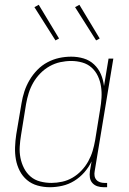

<svg xmlns="http://www.w3.org/2000/svg" viewBox="-20 -775 540 803"><path d="M189 8Q162 8 137 1Q112 -6 93 -22Q74 -38 62.5 -60.5Q51 -83 46.5 -108Q42 -133 43 -160Q44 -187 48 -213L70 -343Q74 -368 82 -392.5Q90 -417 103.5 -440Q117 -463 136 -482.5Q155 -502 178.5 -514.5Q202 -527 227 -532.5Q252 -538 278 -538Q305 -538 330 -530.5Q355 -523 373.5 -505.5Q392 -488 402 -464.5Q412 -441 415 -415L434 -530H454L376 -59Q374 -49 375.5 -39.5Q377 -30 383 -23Q389 -16 398 -13Q407 -10 417 -10H428V8H414Q400 8 387.5 4Q375 0 366.5 -9.5Q358 -19 356 -32Q354 -45 356 -59L363 -100Q351 -75 332.5 -54Q314 -33 290.5 -18.5Q267 -4 240.5 2Q214 8 189 8ZM195 -10Q217 -10 240 -15Q263 -20 283.5 -32Q304 -44 321 -62Q338 -80 349.5 -101Q361 -122 367.5 -144Q374 -166 378 -189L399 -319Q403 -342 404.5 -366Q406 -390 402.5 -413Q399 -436 389.5 -456.5Q380 -477 363.5 -492Q347 -507 324.5 -513.5Q302 -520 278 -520Q255 -520 232 -515Q209 -510 187.5 -498Q166 -486 148.5 -468Q131 -450 119 -429Q107 -408 100 -385.5Q93 -363 89 -340L68 -210Q64 -186 62.5 -162Q61 -138 65.5 -115Q70 -92 80.5 -71.5Q91 -51 108 -36.5Q125 -22 148 -16Q171 -10 195 -10ZM382 -606 294 -745 312 -755 397 -614ZM212 -606 124 -745 142 -755 227 -614Z"/></svg>

Font: Iosevka Slab Thin
Style: Italic
Weight: 100
Italic angle: -9°
Monospace: yes
Designer: Belleve Invis
Foundry: Belleve Invis
Version: Version 11.1.1; ttfautohint (v1.8.3)